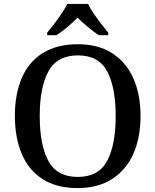

<svg xmlns="http://www.w3.org/2000/svg" viewBox="-20 -951 794 981"><path d="M377 10Q269 10 197.5 -36Q126 -82 91 -165Q56 -248 56 -359Q56 -470 91 -552Q126 -634 198 -679.5Q270 -725 378 -725Q481 -725 552.5 -679.5Q624 -634 661 -551.5Q698 -469 698 -358Q698 -247 661 -164.5Q624 -82 552 -36Q480 10 377 10ZM377 -47Q484 -47 527.5 -129Q571 -211 571 -358Q571 -505 527.5 -586.5Q484 -668 378 -668Q272 -668 227.5 -586.5Q183 -505 183 -358Q183 -211 227 -129Q271 -47 377 -47ZM221 -784Q237 -803 257 -829Q277 -855 295 -882Q313 -909 324 -931H430Q440 -909 458.5 -882Q477 -855 497 -829Q517 -803 533 -784V-771H485Q459 -788 429 -813Q399 -838 376 -861Q354 -838 324.5 -813Q295 -788 268 -771H221Z"/></svg>

Font: Noto Serif Sinhala Medium
Style: Regular
Weight: 500
Designer: Jelle Bosma - Monotype Design Team
Foundry: Monotype Imaging Inc.
Version: Version 2.007; ttfautohint (v1.8.4.7-5d5b)